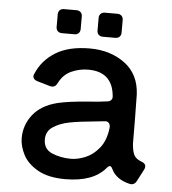

<svg xmlns="http://www.w3.org/2000/svg" viewBox="-51 -735 712 795"><g transform="rotate(5 305.0 -337.5)"><path d="M557 -87Q575 -81 575 -68Q575 -62 572 -56L546 -6Q538 10 524 10Q519 10 516 9Q460 -4 440 -46Q435 -57 429 -57Q424 -57 417 -49Q366 13 249 13Q178 13 134.5 -12Q91 -37 73 -72.5Q55 -108 55 -141Q55 -195 88.5 -238Q122 -281 189 -298Q234 -309 315 -315Q369 -319 395 -323Q406 -324 411.5 -331Q417 -338 415 -349Q405 -447 305 -447Q269 -447 235.5 -432Q202 -417 184 -381Q176 -364 162 -364Q157 -364 154 -365L99 -381Q81 -387 81 -400Q81 -405 84 -411Q108 -468 162.5 -501.5Q217 -535 304 -535Q390 -535 450 -490.5Q510 -446 514 -362Q515 -322 515.5 -255Q516 -188 516 -158Q518 -129 525.5 -112.5Q533 -96 557 -87ZM414 -215Q415 -228 408.5 -235Q402 -242 390 -240Q366 -238 353 -236Q288 -230 248 -222.5Q208 -215 179.5 -196.5Q151 -178 151 -144Q151 -103 187 -88Q223 -73 266 -73Q293 -73 325 -86Q357 -99 382.5 -130.5Q408 -162 414 -215ZM235 -588H183Q172 -588 165.5 -594.5Q159 -601 159 -612V-664Q159 -675 165.5 -681.5Q172 -688 183 -688H235Q246 -688 252.5 -681.5Q259 -675 259 -664V-612Q259 -601 252.5 -594.5Q246 -588 235 -588ZM405 -588H353Q342 -588 335.5 -594.5Q329 -601 329 -612V-664Q329 -675 335.5 -681.5Q342 -688 353 -688H405Q416 -688 422.5 -681.5Q429 -675 429 -664V-612Q429 -601 422.5 -594.5Q416 -588 405 -588Z"/></g></svg>

Font: Shippori Gothic B2 Bold
Style: Regular
Weight: 700
Designer: FONTDASU
Foundry: FONTDASU / Google Inc. / but / Adobe
Version: Version 1.130